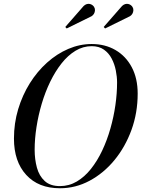

<svg xmlns="http://www.w3.org/2000/svg" viewBox="-20 -995 755 1025"><path d="M300 10Q185 10 119.8 -61.5Q54.5 -133 54.5 -255Q54.5 -337 77 -412Q99.5 -487 139.2 -550.5Q179 -614 231.5 -661Q284 -708 344.8 -734Q405.5 -760 469.5 -760Q541 -760 596.5 -727.8Q652 -695.5 683.5 -636Q715 -576.5 715 -495Q715 -392.5 681.8 -301.2Q648.5 -210 590.8 -140Q533 -70 458.2 -30Q383.5 10 300 10ZM300 -1.5Q348.5 -1.5 390 -26Q431.5 -50.5 465.5 -93.2Q499.5 -136 525.5 -191Q551.5 -246 569.2 -308.2Q587 -370.5 596 -433.5Q605 -496.5 605 -554.5Q605 -585.5 598.2 -619.2Q591.5 -653 576.2 -682.2Q561 -711.5 534.8 -730Q508.5 -748.5 469.5 -748.5Q423.5 -748.5 383 -724Q342.5 -699.5 308.8 -656.8Q275 -614 248.2 -559Q221.5 -504 203 -441.8Q184.5 -379.5 174.8 -316.5Q165 -253.5 165 -195.5Q165 -144.5 177 -100.2Q189 -56 218.5 -28.8Q248 -1.5 300 -1.5ZM541 -843 533.5 -851 631.5 -963Q639.5 -970.5 647.8 -973Q656 -975.5 663.8 -974Q671.5 -972.5 677.8 -968Q684 -963.5 687.5 -957.5Q692.5 -949.5 692 -939.8Q691.5 -930 686.8 -921.8Q682 -913.5 674 -908.5ZM336 -843 328.5 -851 426.5 -963Q434.5 -970.5 442.8 -973Q451 -975.5 458.8 -974Q466.5 -972.5 472.8 -968Q479 -963.5 482.5 -957.5Q487.5 -949.5 487 -939.8Q486.5 -930 481.8 -921.8Q477 -913.5 469 -908.5Z"/></svg>

Font: Bodoni Moda 18pt
Style: Italic
Weight: 400
Italic angle: -13°
Designer: Owen Earl
Foundry: indestructible type
Version: Version 2.005